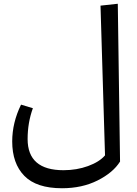

<svg xmlns="http://www.w3.org/2000/svg" viewBox="-20 -786 729 1022"><path d="M619 74Q582 133 499.5 174.5Q417 216 310 216Q174 216 109.5 150Q45 84 45 -33Q45 -133 92 -229L155 -210Q127 -133 127 -46Q127 120 318 120Q388 120 448.5 98Q509 76 539 41L515 -756L607 -766Z"/></svg>

Font: FiraGO
Style: Italic
Weight: 400
Italic angle: -8°
Designer: bBox Type GmbH
Foundry: bBox Type GmbH
Version: Version 1.001